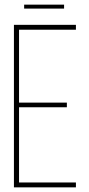

<svg xmlns="http://www.w3.org/2000/svg" viewBox="-20 -807 385 827"><path d="M84 -787H256V-770H84ZM62 -365H268V-345H62V-21H307V0H40V-700H307V-679H62Z"/></svg>

Font: Bebas Neue Light
Style: Regular
Weight: 300
Designer: Ryoichi Tsunekawa
Foundry: Ryoichi Tsunekawa
Version: Version 001.003; ttfautohint (v1.5.65-e2d9)